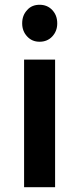

<svg xmlns="http://www.w3.org/2000/svg" viewBox="-20 -785 331 805"><path d="M81 -535V0H211V-535ZM199 -743C185 -758 167 -765 146 -765C125 -765 107 -758 94 -743C80 -728 73 -710 73 -687C73 -665 80 -647 94 -632C108 -617 125 -610 146 -610C167 -610 185 -617 199 -632C213 -647 220 -665 220 -687C220 -710 213 -728 199 -743Z"/></svg>

Font: Argentum Sans Medium
Style: Regular
Weight: 500
Designer: Julieta Ulanovsky
Foundry: Julieta Ulanovsky
Version: Version 5.001;January 29, 2019;FontCreator 11.5.0.2425 64-bi